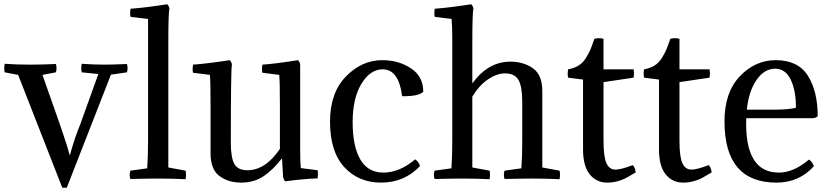

<svg xmlns="http://www.w3.org/2000/svg" viewBox="-26 -836 3896 900"><path d="M287 44H266L59 -485L-4 -497Q-8 -513 -4 -537Q51 -533 115 -533Q172 -533 236 -536Q242 -516 236 -497L173 -485L254 -255Q289 -155 300 -110H302Q326 -196 349 -250L435 -489L357 -497Q353 -513 357 -537Q412 -533 462 -533Q504 -533 569 -536Q575 -516 569 -497L494 -486Z M763 -634V-51L844 -36Q848 -20 844 4Q781 1 715 1Q669 1 585 3Q579 -16 585 -36L664 -47Q668 -102 668 -174V-747L586 -757Q582 -772 586 -795Q655 -800 758 -816Q767 -806 768 -796Q763 -770 763 -634Z M1381 -534V-142Q1381 -75 1384 -48L1463 -38Q1466 -22 1463 0Q1390 3 1311 14Q1304 7 1301 -5L1296 -94Q1254 -40 1209.5 -10Q1165 20 1105 20Q1044 20 1002.5 -11Q961 -42 961 -117V-339Q961 -453 958 -485L879 -495Q875 -510 879 -533Q948 -538 1051 -554Q1060 -544 1061 -534Q1056 -508 1056 -167Q1056 -97 1072.5 -67.5Q1089 -38 1134 -38Q1218 -38 1286 -138V-340Q1286 -453 1283 -485L1204 -495Q1200 -510 1204 -533Q1264 -537 1371 -554Q1380 -544 1381 -534Z M1958 -406Q1937 -384 1859 -385Q1843 -511 1768 -511Q1709 -511 1668 -443Q1627 -375 1627 -264Q1627 -150 1663 -88.5Q1699 -27 1771 -27Q1847 -27 1920 -89Q1935 -80 1943 -58Q1870 20 1760 20Q1655 20 1588 -52.5Q1521 -125 1521 -266Q1521 -401 1595.5 -477.5Q1670 -554 1766 -554Q1842 -554 1900 -516Q1958 -478 1958 -406Z M2094 -649Q2094 -715 2091 -747L2012 -757Q2008 -772 2012 -795Q2079 -800 2183 -816Q2192 -806 2193 -796Q2188 -770 2188 -634V-445Q2262 -547 2366 -547Q2428 -547 2472 -516Q2516 -485 2516 -410V-51L2597 -36Q2601 -20 2597 4Q2534 1 2469 1Q2423 1 2339 3Q2333 -16 2339 -36L2418 -47Q2422 -102 2422 -174V-360Q2422 -430 2404.5 -461Q2387 -492 2341 -492Q2303 -492 2261.5 -464Q2220 -436 2188 -383V-51L2269 -36Q2273 -20 2269 4Q2206 1 2141 1Q2095 1 2011 3Q2005 -16 2011 -36L2090 -47Q2094 -102 2094 -174Z M2803 -654V-511H2944Q2946 -499 2946 -493Q2946 -484 2944 -472L2803 -451V-176Q2803 -102 2816.5 -71.5Q2830 -41 2859 -41Q2885 -41 2940 -62Q2950 -53 2954 -28Q2924 -10 2908.5 -1.5Q2893 7 2869.5 13.5Q2846 20 2820 20Q2770 20 2738.5 -18.5Q2707 -57 2707 -136V-463L2637 -472Q2635 -482 2635 -489Q2635 -497 2637 -511Q2665 -516 2685.5 -528.5Q2706 -541 2720 -563.5Q2734 -586 2741.5 -603.5Q2749 -621 2760 -654Q2769 -657 2782 -657Q2794 -657 2803 -654Z M3159 -654V-511H3300Q3302 -499 3302 -493Q3302 -484 3300 -472L3159 -451V-176Q3159 -102 3172.5 -71.5Q3186 -41 3215 -41Q3241 -41 3296 -62Q3306 -53 3310 -28Q3280 -10 3264.5 -1.5Q3249 7 3225.5 13.5Q3202 20 3176 20Q3126 20 3094.5 -18.5Q3063 -57 3063 -136V-463L2993 -472Q2991 -482 2991 -489Q2991 -497 2993 -511Q3021 -516 3041.5 -528.5Q3062 -541 3076 -563.5Q3090 -586 3097.5 -603.5Q3105 -621 3116 -654Q3125 -657 3138 -657Q3150 -657 3159 -654Z M3786 -282H3472Q3463 -27 3625 -27Q3694 -27 3766 -88Q3781 -79 3789 -57Q3720 20 3614 20Q3370 20 3370 -267Q3370 -403 3442 -478.5Q3514 -554 3610 -554Q3715 -554 3761 -481Q3807 -408 3807 -291Q3797 -283 3786 -282ZM3608 -514Q3556 -514 3519.5 -460Q3483 -406 3475 -322H3599Q3673 -322 3705 -331Q3705 -413 3680 -463.5Q3655 -514 3608 -514Z"/></svg>

Font: Adamina
Style: Regular
Weight: 400
Designer: Cyreal (www.cyreal.org)
Foundry: Cyreal
Version: Version 1.011